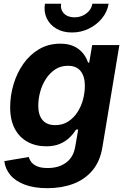

<svg xmlns="http://www.w3.org/2000/svg" viewBox="-20 -779 666 1014"><path d="M231 214.8Q159.7 214.8 110.4 196Q61 177.2 34.2 144.8Q7.3 112.3 2.9 71.8L132.3 50.3Q136.2 65.9 147.2 79.1Q158.2 92.3 178.7 100.3Q199.2 108.4 231.9 108.4Q290.5 108.4 329.1 79.8Q367.7 51.3 377 -2.9L393.1 -95.2L381.3 -94.2Q366.7 -70.8 345.5 -50.8Q324.2 -30.8 294.7 -18.6Q265.1 -6.3 224.1 -6.3Q168.9 -6.3 125.7 -29.8Q82.5 -53.2 58.1 -99.1Q33.7 -145 33.7 -212.4Q33.7 -273.9 51.5 -333.7Q69.3 -393.6 103.5 -442.1Q137.7 -490.7 186.8 -519.5Q235.8 -548.3 298.3 -548.3Q333 -548.3 358.2 -539.3Q383.3 -530.3 400.9 -515.1Q418.5 -500 429.2 -482.4Q439.9 -464.8 445.3 -447.8L451.2 -448.7L466.8 -541H610.4L521 -2.4Q508.8 72.8 468.5 120.8Q428.2 168.9 366.9 191.9Q305.7 214.8 231 214.8ZM271.5 -118.2Q310.5 -118.2 339.8 -137Q369.1 -155.8 388.9 -186.3Q408.7 -216.8 418.5 -253.4Q428.2 -290 428.2 -326.2Q428.2 -375.5 405.8 -403.6Q383.3 -431.6 338.9 -431.6Q300.8 -431.6 271.5 -412.4Q242.2 -393.1 222.2 -361.8Q202.1 -330.6 192.1 -293.5Q182.1 -256.3 182.1 -220.2Q182.1 -171.9 204.6 -145Q227.1 -118.2 271.5 -118.2ZM359.9 -607.4Q312.5 -607.4 277.8 -627.7Q243.2 -647.9 226.8 -682.4Q210.4 -716.8 217.3 -759.3H302.7Q297.9 -728 317.9 -707.8Q337.9 -687.5 373.5 -687.5Q397 -687.5 417.2 -696.8Q437.5 -706.1 450.9 -722.2Q464.4 -738.3 467.8 -759.3H553.7Q546.9 -716.8 518.8 -682.4Q490.7 -647.9 449.2 -627.7Q407.7 -607.4 359.9 -607.4Z"/></svg>

Font: Inter 17pt
Style: Bold Italic
Weight: 700
Italic angle: -9.3988°
Version: Version 4.001;git-66647c0bb